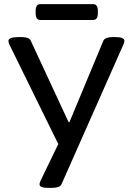

<svg xmlns="http://www.w3.org/2000/svg" viewBox="-20 -705 646 932"><path d="M213 207Q192 207 182 202.5Q172 198 172 190Q172 187 172.5 184Q173 181 177 172L276 -33V21L24 -492Q23 -495 22 -499Q21 -503 21 -507Q21 -515 32.5 -520Q44 -525 69 -525H85Q102 -525 113.5 -521Q125 -517 129 -508L313 -112H317L482 -508Q487 -517 498.5 -521Q510 -525 528 -525H540Q563 -525 573.5 -520Q584 -515 584 -507Q584 -503 583 -499.5Q582 -496 580 -491L280 186Q276 198 263 202.5Q250 207 231 207ZM176 -608Q153 -608 153 -641V-652Q153 -685 176 -685H432Q455 -685 455 -652V-641Q455 -608 432 -608Z"/></svg>

Font: Asap Expanded Medium
Style: Regular
Weight: 500
Width: 7
Designer: Pablo Cosgaya
Foundry: Omnibus-Type
Version: Version 3.001